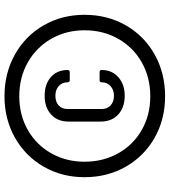

<svg xmlns="http://www.w3.org/2000/svg" viewBox="30 -778 756 856"><g transform="rotate(-90 408.0 -350.0)"><path d="M46 -351Q46 -452 93 -533.5Q140 -615 222.5 -661.5Q305 -708 407 -708Q510 -708 593 -661.5Q676 -615 723 -533.5Q770 -452 770 -351Q770 -249 723 -167Q676 -85 593 -38.5Q510 8 407 8Q304 8 222 -38.5Q140 -85 93 -167Q46 -249 46 -351ZM701 -351Q701 -433 663 -499.5Q625 -566 558 -604Q491 -642 407 -642Q323 -642 256.5 -604Q190 -566 152.5 -499.5Q115 -433 115 -351Q115 -268 152.5 -201Q190 -134 256.5 -96Q323 -58 407 -58Q491 -58 558 -96Q625 -134 663 -201Q701 -268 701 -351ZM294 -279V-423Q294 -471 325.5 -500Q357 -529 409 -529Q461 -529 492.5 -501Q524 -473 524 -426Q524 -422 521 -419.5Q518 -417 514 -417H479Q469 -417 469 -427Q469 -451 452.5 -466Q436 -481 409 -481Q382 -481 366 -466.5Q350 -452 350 -427V-274Q350 -250 366 -235Q382 -220 409 -220Q435 -220 452 -235Q469 -250 469 -274Q469 -284 479 -284H514Q524 -284 524 -275Q524 -229 492 -200.5Q460 -172 409 -172Q357 -172 325.5 -201Q294 -230 294 -279Z"/></g></svg>

Font: BarlowMedium
Style: Regular
Weight: 500
Designer: Jeremy Tribby
Foundry: Tribby Type
Version: Version 1.422